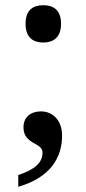

<svg xmlns="http://www.w3.org/2000/svg" viewBox="-20 -562 331 736"><path d="M146 -399C183 -399 214 -417 214 -471C214 -525 183 -542 146 -542C108 -542 78 -525 78 -471C78 -417 108 -399 146 -399ZM50 109V154C172 119 218 43 218 -42C218 -101 182 -135 137 -135C99 -135 70 -114 70 -74C70 -7 143 -17 143 23C143 62 113 88 50 109Z"/></svg>

Font: Noto Serif Yezidi Medium
Style: Regular
Weight: 500
Designer: Dalton Maag Ltd
Foundry: Dalton Maag Ltd
Version: Version 1.001